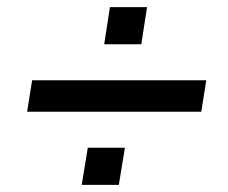

<svg xmlns="http://www.w3.org/2000/svg" viewBox="-20 -556 640 538"><path d="M56 -243 70 -331H558L544 -243ZM209 -38 226 -142H330L313 -38ZM272 -432 288 -536H392L376 -432Z"/></svg>

Font: Nunito Sans 12pt ExtraLight 12pt
Style: Bold Italic
Weight: 700
Italic angle: -9°
Version: Version 3.101;gftools[0.9.27]